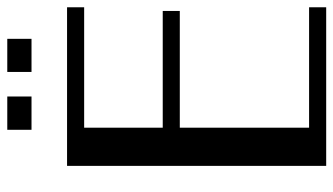

<svg xmlns="http://www.w3.org/2000/svg" viewBox="-218 -716 934 538"><g transform="rotate(-90 249.0 -447.0)"><path d="M497.6 -726.1V-678.2H160.2V-458H487.3V-410.2H160.2V-47.9H497.6V0H53.2V-726.1ZM247.6 -825.7H154.3V-893.6H247.6ZM409.2 -825.7H316.4V-893.6H409.2Z"/></g></svg>

Font: Federov2
Style: Regular
Weight: 400
Designer: Olexa M. Volochay | Cyreal.org
Foundry: Olexa M. Volochay | Cyreal.org
Version: Version 1.000